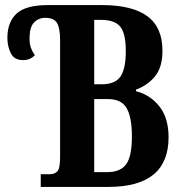

<svg xmlns="http://www.w3.org/2000/svg" viewBox="-20 -734 709 754"><path d="M140 0V-50H178Q194 -50 205 -61Q216 -72 216 -117V-577Q216 -623 204 -643.5Q192 -664 158 -664Q131 -664 113.5 -645.5Q96 -627 96 -583Q96 -561 101.5 -546Q107 -531 117 -517Q108 -508 97 -503Q86 -498 70 -498Q36 -498 22.5 -525Q9 -552 9 -585Q9 -647 45 -680.5Q81 -714 168 -714H381Q499 -714 558.5 -670.5Q618 -627 618 -535Q618 -470 589 -434.5Q560 -399 514 -382V-376Q571 -361 606.5 -315.5Q642 -270 642 -195Q642 0 406 0ZM379 -403Q433 -403 453.5 -434Q474 -465 474 -533Q474 -603 452 -629.5Q430 -656 377 -656H350V-403ZM401 -58Q453 -58 475.5 -89Q498 -120 498 -198Q498 -273 477.5 -309Q457 -345 403 -345H350V-58Z"/></svg>

Font: Noto Serif ExtraCondensed
Style: Bold
Weight: 700
Width: 2
Designer: Monotype Design Team
Foundry: Monotype Imaging Inc.
Version: Version 2.014; ttfautohint (v1.8.4.7-5d5b)